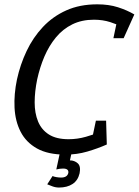

<svg xmlns="http://www.w3.org/2000/svg" viewBox="-20 -694 632 874"><path d="M407.7 -604.3Q352.2 -604.3 309.1 -583.1Q266 -561.8 234.6 -523.8Q203.2 -485.8 182.2 -436.8Q161.3 -387.8 149.2 -332.3H57.2Q72 -400.3 101.2 -461.8Q130.3 -523.3 175.4 -571.3Q220.5 -619.3 281.9 -646.8Q343.3 -674.3 422.8 -674.3Q475.2 -674.3 516.8 -661Q558.3 -647.7 591.5 -628.3L549.3 -566.3Q516.3 -582.2 482.2 -593.2Q448 -604.3 407.7 -604.3ZM292 -60.3Q332.3 -60.3 371.2 -71.4Q410.2 -82.5 450.5 -98.3L466.3 -36.3Q424.5 -17.8 377.2 -4Q330 9.8 277.7 9.8Q198.2 9.8 148.3 -18.2Q98.5 -46.2 73.9 -94.2Q49.3 -142.2 46.2 -203.8Q43.2 -265.3 57.2 -332.3H149.2Q137.8 -277 137.8 -228Q137.7 -179 153.3 -141Q169 -103 202.8 -81.7Q236.5 -60.3 292 -60.3ZM496.2 -520 519 -628.3H591.5L542.8 -520ZM416.5 -144.7H463L466.2 -36.3H393.7ZM267 73.3Q260 73.3 251.9 74.3Q243.8 75.3 236.3 77.3L253 0H306.3L298.3 36Q318.5 36 333.7 49.2Q348.8 62.5 342.3 95Q334.8 127.5 310.2 143.6Q285.7 159.7 248.7 159.7Q233.2 159.7 218.8 154.3Q204.3 149 195 145L219.3 107.3Q224.8 110.3 236.7 112.3Q248.5 114.3 258 114.3Q286 114.3 291 93.3Q294 73.3 267 73.3Z"/></svg>

Font: Epunda Slab Light
Style: Italic
Weight: 300
Italic angle: -12°
Designer: Simon Atzbach
Foundry: typofactur
Version: Version 1.102